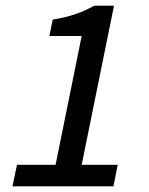

<svg xmlns="http://www.w3.org/2000/svg" viewBox="-20 -657 527 677"><path d="M24 0 40 -76H176L268 -530H154L166 -588Q211 -595 247 -607.5Q283 -620 312 -637H382L268 -76H395L380 0Z"/></svg>

Font: Source Sans 3 ExtraLight Medium
Style: Italic
Weight: 500
Italic angle: -11°
Version: Version 3.052;hotconv 1.1.0;makeotfexe 2.6.0